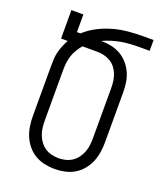

<svg xmlns="http://www.w3.org/2000/svg" viewBox="-138 -824 775 920"><g transform="rotate(20 250.0 -363.5)"><path d="M250 8Q224 8 198.5 2.5Q173 -3 150.5 -16Q128 -29 111 -49.5Q94 -70 84 -93.5Q74 -117 70 -143Q66 -169 66 -195V-450Q66 -468 67 -486.5Q68 -505 72.5 -522.5Q77 -540 84 -557Q91 -574 100 -590H66V-735H127V-645H145Q173 -671 208 -689Q243 -707 280.5 -717.5Q318 -728 356.5 -731.5Q395 -735 434 -735H485V-680H434Q410 -680 386.5 -678.5Q363 -677 340 -673Q317 -669 294.5 -662Q272 -655 251 -645H250Q276 -645 301 -640Q326 -635 348 -623Q370 -611 387.5 -591.5Q405 -572 415.5 -549Q426 -526 430 -501Q434 -476 434 -450V-195Q434 -169 430 -143Q426 -117 416 -93.5Q406 -70 389 -49.5Q372 -29 349.5 -16Q327 -3 301.5 2.5Q276 8 250 8ZM250 -47Q268 -47 286 -51.5Q304 -56 319 -66Q334 -76 345 -91Q356 -106 362.5 -123.5Q369 -141 371 -159Q373 -177 373 -195V-450Q373 -468 370.5 -485.5Q368 -503 361.5 -519.5Q355 -536 344 -550Q333 -564 317.5 -573Q302 -582 285 -586Q268 -590 250 -590H175Q163 -576 153 -559.5Q143 -543 137 -525Q131 -507 129 -488Q127 -469 127 -450V-195Q127 -177 129 -159Q131 -141 137.5 -123.5Q144 -106 155 -91Q166 -76 181 -66Q196 -56 214 -51.5Q232 -47 250 -47Z"/></g></svg>

Font: Iosevka Fixed Light
Style: Regular
Weight: 300
Monospace: yes
Designer: Belleve Invis
Foundry: Belleve Invis
Version: Version 32.3.0